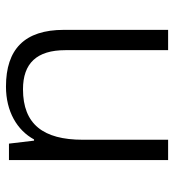

<svg xmlns="http://www.w3.org/2000/svg" viewBox="10 -583 583 643"><g transform="rotate(90 301.5 -261.5)"><path d="M516 -533H448V-247C448 -115 396 -47 279 -47C192 -47 148 -93 148 -189V-533H80V-184C80 -52 145 10 270 10C353 10 416 -27 447 -84H451L461 0H516Z"/></g></svg>

Font: Noto Sans Thaana Light
Style: Regular
Weight: 300
Designer: David Williams
Foundry: Google Inc.
Version: Version 3.001